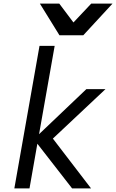

<svg xmlns="http://www.w3.org/2000/svg" viewBox="-20 -1044 644 1064"><path d="M187 -247.5 143.5 0H59.5L199 -790H283L196.5 -300.5L458.5 -550H564.5L273 -276L484.5 0H379.5ZM201 -1024H308.5L387 -919.5L485.5 -1024H603.5L441.5 -848.5H309.5Z"/></svg>

Font: JuliaMono Italic
Style: Regular
Weight: 400
Italic angle: -9°
Monospace: yes
Designer: cormullion
Foundry: corm
Version: Version 0.049; ttfautohint (v1.8.4)